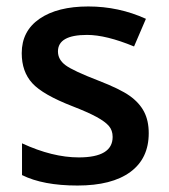

<svg xmlns="http://www.w3.org/2000/svg" viewBox="-20 -570 527 600"><path d="M444.8 -153.8Q444.8 -74.7 387.2 -32.5Q329.6 9.8 222.2 9.8Q114.3 9.8 48.8 -22.9V-122.1Q144 -78.1 226.1 -78.1Q332 -78.1 332 -142.1Q332 -162.6 320.3 -176.3Q308.6 -189.9 281.7 -204.6Q254.9 -219.2 207 -237.8Q113.8 -273.9 80.8 -310.1Q47.9 -346.2 47.9 -403.8Q47.9 -473.1 103.8 -511.5Q159.7 -549.8 255.9 -549.8Q351.1 -549.8 436 -511.2L398.9 -424.8Q311.5 -460.9 252 -460.9Q161.1 -460.9 161.1 -409.2Q161.1 -383.8 184.8 -366.2Q208.5 -348.6 288.1 -317.9Q355 -292 385.3 -270.5Q415.5 -249 430.2 -220.9Q444.8 -192.9 444.8 -153.8Z"/></svg>

Font: f0_21440          
Style: Regular
Weight: 600
Foundry: Ascender Corporation
Version: Version 1.10